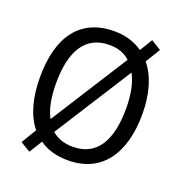

<svg xmlns="http://www.w3.org/2000/svg" viewBox="-139 -870 974 1028"><g transform="rotate(20 348.0 -356.0)"><path d="M640 -358C640 -474 612 -567 560 -630L611 -714L554 -749L510 -677C466 -708 412 -725 349 -725C153 -725 57 -587 57 -359C57 -242 82 -149 135 -83L83 3L140 37L186 -37C228 -6 283 10 349 10C539 10 640 -131 640 -358ZM149 -358C149 -542 213 -647 349 -647C398 -647 436 -633 466 -605L187 -166C161 -213 149 -278 149 -358ZM548 -358C548 -173 485 -67 348 -67C300 -67 260 -81 229 -108L509 -548C535 -501 548 -436 548 -358Z"/></g></svg>

Font: Noto Sans Thai Looped SemiCondensed
Style: Regular
Weight: 400
Width: 4
Designer: Sasikarn Vongin, Ben Mitchell
Foundry: The Fontpad Ltd
Version: Version 1.001